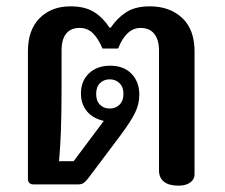

<svg xmlns="http://www.w3.org/2000/svg" viewBox="-20 -581 708 605"><path d="M481 -44V-422Q481 -456 466 -474.5Q451 -493 423 -493Q378 -493 352 -428H303Q290 -459 273 -476Q256 -493 231 -493Q203 -493 188.5 -475Q174 -457 174 -422V-297Q174 -156 166 -73H212L307 -200Q293 -203 281 -209Q259 -220 247 -240Q235 -260 235 -286Q235 -326 260.5 -350Q286 -374 327 -374Q370 -374 394.5 -348.5Q419 -323 419 -283Q419 -253 405.5 -225.5Q392 -198 360 -155L257 -18Q250 -9 243.5 -4.5Q237 0 227 0H85Q77 0 72.5 -4.5Q68 -9 68 -17V-419Q68 -487 105 -524Q142 -561 202 -561Q248 -561 276.5 -543Q305 -525 325 -494H329Q350 -525 378.5 -543Q407 -561 452 -561Q515 -561 554 -524.5Q593 -488 593 -419V-31Q593 -16 579.5 -6Q566 4 543 4Q512 4 496.5 -8.5Q481 -21 481 -44ZM369 -285Q369 -307 356.5 -319Q344 -331 326 -331Q307 -331 295 -319Q283 -307 283 -285Q283 -263 295 -251Q307 -239 326 -239Q344 -239 356.5 -251Q369 -263 369 -285Z"/></svg>

Font: MaitreeSemiBold
Style: Regular
Weight: 600
Designer: CadsonDemak Team
Foundry: CadsonDemak
Version: Version 1.000